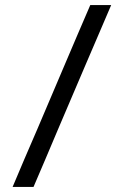

<svg xmlns="http://www.w3.org/2000/svg" viewBox="-20 -733 485 753"><path d="M29.5 0Q53 -56 75.2 -108Q97.5 -160 127 -228L232.5 -476Q263 -547 286 -601.5Q309 -655.5 334 -713H416Q391 -655.5 368 -601Q344.5 -546.5 313.5 -474L208.5 -228Q179.5 -160 157.5 -107.5Q135 -55 111.5 0Z"/></svg>

Font: Heraclito
Style: Regular
Weight: 400
Designer: Kostas Bartsokas (font) & Cristiano Sobral (main changes)
Foundry: Kostas Bartsokas (font) & Cristiano Sobral (main changes)
Version: Version 1.00;July 8, 2020;FontCreator 13.0.0.2655 64-bit